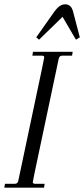

<svg xmlns="http://www.w3.org/2000/svg" viewBox="-31 -870 390 890"><path d="M241 -597 130 -72Q121 -29 121 -26Q121 -18 132 -18H176L173 0H-11L-8 -18H38Q51 -18 54 -33L165 -558Q174 -601 174 -604Q174 -612 163 -612H119L122 -630H306L303 -612H257Q244 -612 241 -597ZM321 -686 259 -792 150 -686 137 -697 223 -819Q246 -850 271 -850Q298 -850 307 -819L339 -697Z"/></svg>

Font: Arapey
Style: Italic
Weight: 400
Italic angle: -12°
Designer: Eduardo Rodriguez Tunni
Foundry: Eduardo Rodriguez Tunni
Version: Version 3.000